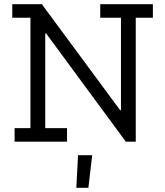

<svg xmlns="http://www.w3.org/2000/svg" viewBox="-20 -670 778 908"><path d="M398 218H341L349 64H416ZM622 -586V0H575L198 -512H194V-64H297V0H49V-64H124V-586H38V-650H178L548 -149H552V-586H454V-650H703V-586Z"/></svg>

Font: Zilla Slab Regular
Style: Regular
Weight: 400
Designer: Typotheque.com
Foundry: Typotheque type foundry
Version: Version 1.0; 2017